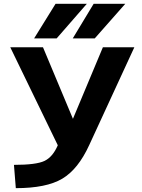

<svg xmlns="http://www.w3.org/2000/svg" viewBox="-20 -982 748 1014"><path d="M63.5 11.7 53.7 -111.3Q171.9 -111.3 215.3 -132.3Q258.8 -153.3 285.2 -214.8L34.2 -732.4H207L365.2 -354.5L523.4 -732.4H689.5L451.2 -215.8Q392.6 -87.9 308.6 -38.1Q224.6 11.7 63.5 11.7ZM273.4 -961.9H438.5L279.3 -779.3H160.2ZM474.6 -961.9H641.6L480.5 -779.3H364.3Z"/></svg>

Font: Gen Shin Gothic Bold
Style: Bold
Weight: 700
Designer: [Source Han Sans]
Ryoko NISHIZUKA  (kana & ideographs); Paul D. Hunt (Latin, Greek & Cyrillic); Wenlong ZHANG  (bopomofo
Version: Version 1.002.20150607